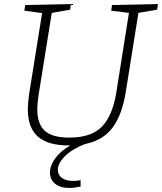

<svg xmlns="http://www.w3.org/2000/svg" viewBox="-20 -715 804 953"><path d="M764 -695 760 -667 667 -651 604 -257Q586 -145 538.5 -81.5Q491 -18 402 0Q339 24 303 59.5Q267 95 267 128Q267 153 287 168Q307 183 344 183Q363 183 380 179V211Q347 218 326 218Q279 218 253.5 197Q228 176 228 142Q228 107 254 71Q280 35 329 7H323Q217 7 167.5 -37.5Q118 -82 118 -173Q118 -202 125 -251L189 -650L101 -662L105 -690L332 -695L328 -667L237 -651L172 -247Q165 -200 165 -174Q165 -100 202 -66Q239 -32 324 -32Q435 -32 487.5 -88Q540 -144 558 -260L620 -651L532 -662L536 -690Z"/></svg>

Font: Bitter Pro Light
Style: Italic
Weight: 300
Italic angle: -9°
Designer: Sol Matas, and Bitter project Authors
Foundry: Sol Matas
Version: Version 1.010